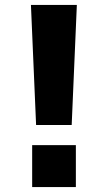

<svg xmlns="http://www.w3.org/2000/svg" viewBox="-20 -762 422 782"><path d="M272 -253H127L106 -742H293ZM289 0H111V-171H289Z"/></svg>

Font: Ulagadi Sans
Style: Bold
Weight: 700
Designer: Ninad Kale (Devanagari), Jonny Pinhorn (Latin)
Foundry: Indian Type Foundry
Version: Version 3.01;March 29, 2020;FontCreator 12.0.0.2522 64-bit; 